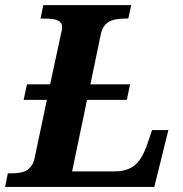

<svg xmlns="http://www.w3.org/2000/svg" viewBox="-43 -734 717 754"><path d="M-12.2 -53.2H1Q46.4 -53.2 66.7 -68.4Q86.9 -83.5 92.8 -112.8L141.1 -341.8H49.8L63 -402.8H153.8L194.8 -592.8Q201.2 -618.7 201.2 -627Q201.2 -644 186.3 -652.6Q171.4 -661.1 128.9 -661.1H116.2L127 -713.9H472.2L460.9 -661.1H448.2Q402.3 -661.1 380.9 -646Q359.4 -630.9 353 -600.1L312 -402.8H467.8L455.1 -341.8H298.8L240.2 -61H407.2Q456.5 -61 486.1 -85Q515.6 -108.9 536.1 -169.9L554.2 -223.1H618.2L563 0H-22.9Z"/></svg>

Font: Droid Serif
Style: Bold Italic
Weight: 700
Italic angle: -12°
Designer: Monotype Design team
Foundry: Monotype Imaging Inc.
Version: Version 1.03